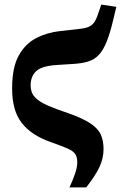

<svg xmlns="http://www.w3.org/2000/svg" viewBox="-20 -614 532 840"><path d="M284 206Q300 171 309 144Q318 117 318 96Q318 72 308.5 59Q299 46 275 35.5Q251 25 203 8Q160 -7 128 -28Q96 -49 74.5 -77Q53 -105 43 -142.5Q33 -180 33 -227Q33 -319 62 -371Q91 -423 138.5 -447.5Q186 -472 243 -478L331 -488Q360 -491 374.5 -500Q389 -509 396.5 -523Q404 -537 409 -553L423 -594L489 -584L476 -530Q462 -470 447 -432.5Q432 -395 412.5 -374Q393 -353 364.5 -344.5Q336 -336 296 -334L233 -330Q163 -326 138.5 -303Q114 -280 114 -240Q114 -209 132.5 -189Q151 -169 187.5 -153Q224 -137 278 -119Q341 -97 375 -74.5Q409 -52 421 -25Q433 2 433 38Q433 78 415.5 116Q398 154 357 206Z"/></svg>

Font: Source Serif 4 ExtraBold
Style: Regular
Weight: 800
Designer: Frank Grießhammer
Foundry: Adobe Systems Incorporated
Version: Version 4.004;hotconv 1.0.116;makeotfexe 2.5.65601